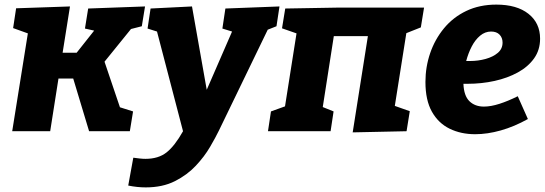

<svg xmlns="http://www.w3.org/2000/svg" viewBox="-20 -570 2369 834"><path d="M33 0 101 -425 37 -448 50 -534 284 -542 252 -341H313L389 -437L349 -446L363 -533L610 -542L596 -456L549 -444L434 -302L501 -104L558 -86L544 0H367L298 -229H234L198 0Z M537 236 559 115Q574 117 587 118.5Q600 120 612 120Q668 120 703.5 92Q739 64 775 0L662 -433L621 -446L634 -533L814 -542L878 -180L988 -433L946 -446L959 -533L1194 -542L1181 -456L1143 -441L931 -3Q917 26 892.5 68Q868 110 830.5 150Q793 190 739.5 217Q686 244 613 244Q576 244 537 236Z M1512 5 1578 -413H1430L1382 -105L1429 -86L1416 0H1144L1157 -86L1218 -108L1268 -425L1205 -447L1219 -533L1449 -537H1822L1808 -451L1745 -426L1695 -110L1760 -87L1746 0Z M2044 13Q1982 13 1933 -11Q1884 -35 1856 -85Q1828 -135 1828 -214Q1828 -279 1848.5 -339Q1869 -399 1908.5 -447Q1948 -495 2005.5 -522.5Q2063 -550 2136 -550Q2225 -550 2275.5 -510Q2326 -470 2326 -402Q2326 -353 2300 -316.5Q2274 -280 2229.5 -255.5Q2185 -231 2128.5 -218.5Q2072 -206 2011 -206Q2002 -206 1993 -206Q1995 -154 2019 -130.5Q2043 -107 2082 -107Q2112 -107 2149.5 -119Q2187 -131 2229 -152L2273 -53Q2214 -20 2155.5 -3.5Q2097 13 2044 13ZM2113 -433Q2087 -433 2065.5 -415Q2044 -397 2029 -368Q2014 -339 2005 -305Q2012 -305 2022 -305Q2057 -305 2089.5 -314Q2122 -323 2142.5 -340.5Q2163 -358 2163 -385Q2163 -406 2150 -419.5Q2137 -433 2113 -433Z"/></svg>

Font: Bitter ExtraBold
Style: Italic
Weight: 800
Italic angle: -9°
Designer: Sol Matas, and Bitter project Authors
Foundry: Sol Matas
Version: Version 2.001